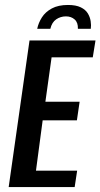

<svg xmlns="http://www.w3.org/2000/svg" viewBox="-20 -754 405 774"><path d="M254 -734Q286 -734 305.5 -724.5Q325 -715 334 -700Q343 -685 345.5 -668.5Q348 -652 346 -638H294Q295 -663 281 -675.5Q267 -688 246 -688Q224 -688 206.5 -676Q189 -664 183 -638H130Q135 -662 149 -684Q163 -706 189 -720Q215 -734 254 -734ZM15 0 99 -591H365L354 -523H188L163 -344H301L290 -269H152L125 -66H291L281 0Z"/></svg>

Font: Alumni Sans SemiBold
Style: Italic
Weight: 600
Italic angle: -8°
Version: Version 1.016